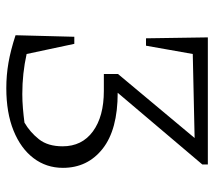

<svg xmlns="http://www.w3.org/2000/svg" viewBox="-56 -632 695 624"><g transform="rotate(90 292.0 -319.5)"><path d="M94 -22 99 -213H122L155 -58Q218 -44 285 -44Q308 -44 331.5 -46Q355 -48 378 -51Q409 -69 432 -98Q455 -127 455 -175Q455 -238 406.5 -273.5Q358 -309 275 -309H220V-355L428 -604L155 -598L128 -446H104L101 -647H514V-629L281 -354Q401 -354 463 -305Q525 -256 525 -176Q525 -122 493.5 -80.5Q462 -39 404 -15.5Q346 8 266 8Q224 8 183.5 1Q143 -6 94 -22Z"/></g></svg>

Font: Piazzolla SC Light
Style: Regular
Weight: 300
Designer: Juan Pablo del Peral
Foundry: Huerta Tipografica
Version: Version 1.330